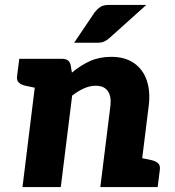

<svg xmlns="http://www.w3.org/2000/svg" viewBox="-20 -757 710 777"><path d="M71 0 135 -519H231Q261 -519 266 -493L271 -463Q305 -492 343.5 -509.5Q382 -527 430 -527Q486 -527 522.5 -501.5Q559 -476 574 -431.5Q589 -387 582 -330L541 0H386L427 -330Q431 -368 416 -389Q401 -410 367 -410Q343 -410 319 -399Q295 -388 272 -370L226 0ZM521 0 550 -118 593 -109Q610 -105 619.5 -96.5Q629 -88 627 -71L618 0ZM155 -519 126 -401 83 -410Q66 -414 56.5 -422.5Q47 -431 49 -448L58 -519ZM422 -737H572L425 -605Q413 -594 402 -589Q391 -584 373 -584H280L363 -707Q374 -721 386 -729Q398 -737 422 -737Z"/></svg>

Font: Aleo Black
Style: Italic
Weight: 900
Italic angle: -7°
Designer: Alessio Laiso
Foundry: Alessio Laiso
Version: Version 2.001;gftools[0.9.29]